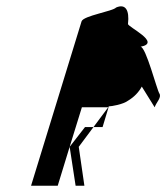

<svg xmlns="http://www.w3.org/2000/svg" viewBox="-20 -780 530 612"><path d="M79 -188H164L202 -312L221 -188H249L231 -312L278 -375H251L202 -312L241 -438H325L327 -441C335 -441 372 -447 388 -459C408 -471 422 -486 432 -504L473 -438C478 -454 496 -469 488 -482C480 -494 445 -631 428 -631C497 -644 385 -695 388 -704C393 -748 380 -769 350 -756C340 -744 246 -730 240 -712ZM278 -375H307L326 -438H325Z"/></svg>

Font: bitstorm
Style: ulcnobl
Weight: 400
Version: Version 0.2